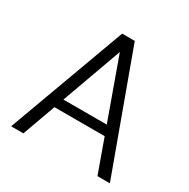

<svg xmlns="http://www.w3.org/2000/svg" viewBox="-158 -845 974 990"><g transform="rotate(30 329.0 -350.0)"><path d="M35 0 292 -700H367L623 0H549L329 -612L108 0ZM149 -197 169 -254H486L507 -197Z"/></g></svg>

Font: DM Sans 9pt Light
Style: Regular
Weight: 300
Version: Version 4.004;gftools[0.9.30]